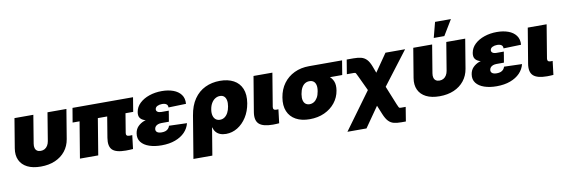

<svg xmlns="http://www.w3.org/2000/svg" viewBox="-63 -1249 5753 1957"><g transform="rotate(-10 2814.0 -270.0)"><path d="M267.1 10.7Q184.1 10.7 128.4 -17.3Q72.8 -45.4 48.8 -97.2Q24.9 -148.9 36.6 -219.2L86.9 -522.5H282.2L234.4 -232.4Q230 -206.1 235.4 -186.8Q240.7 -167.5 255.6 -157.2Q270.5 -147 293.5 -147Q316.4 -147 334.5 -157.2Q352.5 -167.5 364.5 -186.8Q376.5 -206.1 380.9 -232.4L428.7 -522.5H624.5L574.2 -219.2Q562.5 -148.9 521.5 -97.2Q480.5 -45.4 415.5 -17.3Q350.6 10.7 267.1 10.7Z M1148.4 0.5Q1045.9 0.5 1008.5 -37.1Q971.2 -74.7 984.9 -159.2L1038.6 -484.4H1228L1177.2 -176.8Q1174.3 -160.2 1182.1 -151.4Q1189.9 -142.6 1207.5 -142.6Q1213.9 -142.6 1224.1 -142.8Q1234.4 -143.1 1239.3 -143.6L1222.2 -2.4Q1208 -1.5 1187.3 -0.5Q1166.5 0.5 1148.4 0.5ZM672.4 0 752.9 -484.4H941.9L861.8 0ZM662.6 -375 687.5 -522.5H1314L1289.6 -375Z M1517.1 11.2Q1445.3 11.2 1389.9 -7.6Q1334.5 -26.4 1305.9 -63.2Q1277.3 -100.1 1286.1 -153.8Q1293 -195.8 1318.8 -222.4Q1344.7 -249 1382.6 -263.9Q1420.4 -278.8 1465.8 -284.4Q1511.2 -290 1557.1 -290H1643.6L1630.4 -212.9H1555.2Q1534.2 -212.9 1518.3 -207.3Q1502.4 -201.7 1492.7 -191.2Q1482.9 -180.7 1480.5 -165.5Q1477.1 -144 1492.4 -131.3Q1507.8 -118.7 1541 -118.7Q1564 -118.7 1580.6 -124.8Q1597.2 -130.9 1608.4 -143.1Q1619.6 -155.3 1624.5 -172.4L1809.6 -166.5Q1796.9 -114.3 1758.3 -74.2Q1719.7 -34.2 1658.4 -11.5Q1597.2 11.2 1517.1 11.2ZM1556.2 -255.4Q1503.4 -255.4 1460 -259Q1416.5 -262.7 1386.2 -273.7Q1356 -284.7 1342 -306.6Q1328.1 -328.6 1334.5 -365.7Q1343.3 -417.5 1382.8 -454.8Q1422.4 -492.2 1482.4 -512.7Q1542.5 -533.2 1612.3 -533.2Q1678.7 -533.2 1730.2 -514.4Q1781.7 -495.6 1810.1 -457.8Q1838.4 -419.9 1834 -362.3L1651.9 -356.9Q1652.8 -380.4 1637.2 -391.6Q1621.6 -402.8 1592.8 -402.8Q1564.9 -402.8 1544.4 -392.6Q1523.9 -382.3 1521 -362.8Q1518.1 -345.7 1532 -335Q1545.9 -324.2 1572.8 -324.2H1648.9L1637.2 -255.4Z M1811 204.1 1883.3 -231.9Q1899.9 -334 1946 -400.6Q1992.2 -467.3 2061 -500.2Q2129.9 -533.2 2213.9 -533.2Q2296.9 -533.2 2355 -502Q2413.1 -470.7 2438.7 -409.7Q2464.4 -348.6 2449.7 -259.3Q2436 -178.2 2397.2 -117.7Q2358.4 -57.1 2303.2 -23.2Q2248 10.7 2184.1 10.7Q2148.9 10.7 2122.6 0Q2096.2 -10.7 2079.6 -30.8Q2063 -50.8 2055.7 -79.1H2053.7L2006.8 204.1ZM2147.9 -142.1Q2174.8 -142.1 2195.8 -156.7Q2216.8 -171.4 2231.2 -198.2Q2245.6 -225.1 2251.5 -262.2Q2257.8 -298.8 2252.2 -325.4Q2246.6 -352.1 2230.5 -366.5Q2214.4 -380.9 2187.5 -380.9Q2161.1 -380.9 2138.2 -366.5Q2115.2 -352.1 2099.4 -325.4Q2083.5 -298.8 2077.6 -262.2Q2071.3 -225.6 2078.4 -198.5Q2085.4 -171.4 2103.5 -156.7Q2121.6 -142.1 2147.9 -142.1Z M2670.4 0.5Q2567.9 0.5 2527.3 -37.1Q2486.8 -74.7 2500.5 -159.2L2561 -522.5H2756.3L2699.2 -177.7Q2696.8 -161.1 2704.6 -152.3Q2712.4 -143.6 2730 -143.6Q2736.3 -143.6 2741.9 -143.8Q2747.6 -144 2752 -144L2734.9 -2.4Q2721.2 -1.5 2704.8 -0.5Q2688.5 0.5 2670.4 0.5Z M3050.3 11.2Q2965.8 11.2 2907.5 -21Q2849.1 -53.2 2824.2 -113Q2799.3 -172.9 2813 -255.4Q2826.7 -338.4 2870.6 -397.9Q2914.6 -457.5 2982.7 -490Q3050.8 -522.5 3135.7 -522.5H3477.5L3453.1 -375H3212.9L3110.4 -371.1Q3086.9 -371.1 3066.7 -358.9Q3046.4 -346.7 3032 -321Q3017.6 -295.4 3010.7 -255.4Q3004.4 -216.3 3011 -190.4Q3017.6 -164.6 3034.7 -152.1Q3051.8 -139.6 3075.2 -139.6Q3099.1 -139.6 3119.9 -152.1Q3140.6 -164.6 3156 -190.4Q3171.4 -216.3 3177.7 -255.4Q3184.6 -295.4 3177.7 -321Q3170.9 -346.7 3154.1 -358.9Q3137.2 -371.1 3113.8 -371.1L3123 -428.2Q3178.2 -428.2 3226.8 -418.7Q3275.4 -409.2 3310.5 -386.5Q3345.7 -363.8 3361.8 -325.2Q3377.9 -286.6 3368.2 -229Q3356.9 -159.7 3313.7 -105.2Q3270.5 -50.8 3202.9 -19.8Q3135.3 11.2 3050.3 11.2Z M3404.8 204.1 3746.6 -264.2H3834.5L3947.3 14.2Q3956.5 35.2 3960.9 44.2Q3965.3 53.2 3970 55.2Q3974.6 57.1 3984.4 57.1H4033.7L4009.8 204.1H3963.4Q3919.4 204.1 3887.2 196.3Q3855 188.5 3830.8 163.3Q3806.6 138.2 3785.6 86.9L3748 -4.9L3602.1 204.1ZM3714.8 -113.3 3611.8 -332Q3601.6 -352.5 3597.2 -361.6Q3592.8 -370.6 3588.4 -372.8Q3584 -375 3574.2 -375H3501L3525.4 -522.5H3595.7Q3641.1 -522.5 3674.1 -514.2Q3707 -505.9 3731 -481Q3754.9 -456.1 3773.9 -405.8L3799.3 -337.9L3926.8 -522.5H4129.9L3817.9 -113.3Z M4394.5 10.7Q4311.5 10.7 4255.9 -17.3Q4200.2 -45.4 4176.3 -97.2Q4152.3 -148.9 4164.1 -219.2L4214.4 -522.5H4409.7L4361.8 -232.4Q4357.4 -206.1 4362.8 -186.8Q4368.2 -167.5 4383.1 -157.2Q4397.9 -147 4420.9 -147Q4443.8 -147 4461.9 -157.2Q4480 -167.5 4491.9 -186.8Q4503.9 -206.1 4508.3 -232.4L4556.2 -522.5H4752L4701.7 -219.2Q4689.9 -148.9 4648.9 -97.2Q4607.9 -45.4 4543 -17.3Q4478 10.7 4394.5 10.7ZM4437.5 -585 4479 -744.1H4643.1L4546.9 -585Z M4984.9 11.2Q4913.1 11.2 4857.7 -7.6Q4802.2 -26.4 4773.7 -63.2Q4745.1 -100.1 4753.9 -153.8Q4760.7 -195.8 4786.6 -222.4Q4812.5 -249 4850.3 -263.9Q4888.2 -278.8 4933.6 -284.4Q4979 -290 5024.9 -290H5111.3L5098.1 -212.9H5022.9Q5002 -212.9 4986.1 -207.3Q4970.2 -201.7 4960.4 -191.2Q4950.7 -180.7 4948.2 -165.5Q4944.8 -144 4960.2 -131.3Q4975.6 -118.7 5008.8 -118.7Q5031.7 -118.7 5048.3 -124.8Q5064.9 -130.9 5076.2 -143.1Q5087.4 -155.3 5092.3 -172.4L5277.3 -166.5Q5264.6 -114.3 5226.1 -74.2Q5187.5 -34.2 5126.2 -11.5Q5064.9 11.2 4984.9 11.2ZM5023.9 -255.4Q4971.2 -255.4 4927.7 -259Q4884.3 -262.7 4854 -273.7Q4823.7 -284.7 4809.8 -306.6Q4795.9 -328.6 4802.2 -365.7Q4811 -417.5 4850.6 -454.8Q4890.1 -492.2 4950.2 -512.7Q5010.3 -533.2 5080.1 -533.2Q5146.5 -533.2 5198 -514.4Q5249.5 -495.6 5277.8 -457.8Q5306.2 -419.9 5301.8 -362.3L5119.6 -356.9Q5120.6 -380.4 5105 -391.6Q5089.4 -402.8 5060.5 -402.8Q5032.7 -402.8 5012.2 -392.6Q4991.7 -382.3 4988.8 -362.8Q4985.8 -345.7 4999.8 -335Q5013.7 -324.2 5040.5 -324.2H5116.7L5105 -255.4Z M5508.8 0.5Q5406.2 0.5 5365.7 -37.1Q5325.2 -74.7 5338.9 -159.2L5399.4 -522.5H5594.7L5537.6 -177.7Q5535.2 -161.1 5543 -152.3Q5550.8 -143.6 5568.4 -143.6Q5574.7 -143.6 5580.3 -143.8Q5585.9 -144 5590.3 -144L5573.2 -2.4Q5559.6 -1.5 5543.2 -0.5Q5526.9 0.5 5508.8 0.5Z"/></g></svg>

Font: Inter 28pt Black
Style: Italic
Weight: 900
Italic angle: -9.3988°
Designer: Rasmus Andersson
Foundry: rsms
Version: Version 4.001;git-66647c0bb